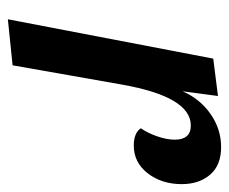

<svg xmlns="http://www.w3.org/2000/svg" viewBox="-67 -503 582 488"><g transform="rotate(90 224.0 -259.0)"><path d="M224 -522 212 -432Q231 -476 269.5 -503Q308 -530 354 -530Q400 -530 424 -502Q448 -474 448 -430Q448 -379 420.5 -343.5Q393 -308 350 -308Q318 -308 306 -326Q318 -343 326.5 -367.5Q335 -392 335 -412Q335 -453 299 -453Q226 -453 195 -278L146 0L29 12L129 -510Z"/></g></svg>

Font: Sansita SW
Style: Italic
Weight: 400
Italic angle: -11°
Designer: Pablo Cosgaya
Foundry: Omnibus-Type
Version: Version 1.000